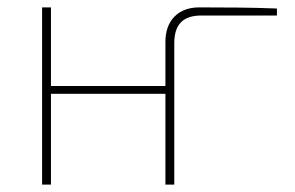

<svg xmlns="http://www.w3.org/2000/svg" viewBox="-20 -500 800 520"><path d="M118 -480V0H94V-480ZM437 -267V-246H112V-267ZM520 -480Q573 -480 624.5 -479.5Q676 -479 730 -477V-458H525Q488 -458 470 -439.5Q452 -421 452 -383V0H428V-386Q428 -430 452.5 -455Q477 -480 520 -480Z"/></svg>

Font: Exo 2 Thin
Style: Regular
Weight: 250
Designer: Natanael Gama
Foundry: Natanael Gama
Version: Version 2.010